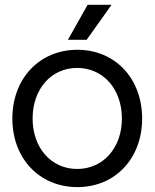

<svg xmlns="http://www.w3.org/2000/svg" viewBox="-20 -764 641 796"><path d="M300.8 11.7C457.5 11.7 569.3 -106.9 569.3 -272.5C569.3 -438.5 457.5 -557.6 300.8 -557.6C143.6 -557.6 31.2 -438.5 31.2 -272.5C31.2 -106.9 143.6 11.7 300.8 11.7ZM115.2 -272.5C115.2 -395 192.4 -482.4 299.8 -482.4C407.7 -482.4 485.4 -395 485.4 -272.5C485.4 -150.9 407.7 -63.5 299.8 -63.5C192.4 -63.5 115.2 -150.9 115.2 -272.5ZM261.7 -599.1H339.4L442.4 -744.1H343.3Z"/></svg>

Font: Guggenheim Sans Display
Style: Regular
Weight: 400
Designer: Modified by Tom Baber under direction of Pentagram Design 2023
Foundry: rsms
Version: Version 1.001;Glyphs 3.1.2 (3151)